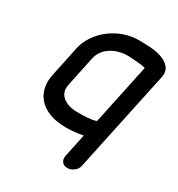

<svg xmlns="http://www.w3.org/2000/svg" viewBox="-173 -669 880 950"><g transform="rotate(30 267.0 -194.5)"><path d="M153 -196Q147 -171 152.5 -152.5Q158 -134 173 -121.5Q188 -109 210 -102.5Q232 -96 259 -96Q271 -96 286.5 -96.5Q302 -97 316.5 -98Q331 -99 343 -101Q355 -103 364 -107L437 -452Q427 -455 413.5 -457Q400 -459 386 -460L360 -462Q346 -463 333 -463Q310 -463 287 -457Q264 -451 243.5 -438.5Q223 -426 208.5 -407.5Q194 -389 188 -363ZM95 -363Q104 -407 128.5 -442.5Q153 -478 187 -503.5Q221 -529 261.5 -543Q302 -557 344 -557Q371 -557 406.5 -555Q442 -553 472.5 -543Q503 -533 521.5 -511.5Q540 -490 532 -452L410 122Q406 142 389 155Q372 168 352 168Q332 168 321.5 154.5Q311 141 315 121L343 -12Q290 -2 249 -2Q191 -2 151 -17.5Q111 -33 88 -60Q65 -87 58 -122Q51 -157 60 -196Z"/></g></svg>

Font: VDS
Style: Italic
Weight: 400
Designer: artmaker
Foundry: artmaker
Version: Version 1.000 2009 initial release